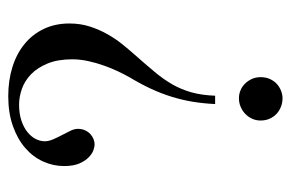

<svg xmlns="http://www.w3.org/2000/svg" viewBox="-144 -574 731 484"><g transform="rotate(-90 222.0 -332.5)"><path d="M269 -41.5Q269 -28.3 264.2 -17.8Q259.3 -7.3 251.7 -0.5Q244.1 6.3 234.6 10Q225.1 13.7 215.8 13.7Q205.1 13.7 195.1 10Q185.1 6.3 177.2 -0.7Q169.4 -7.8 164.6 -18.1Q159.7 -28.3 159.7 -41.5Q159.7 -53.2 164.3 -63.2Q168.9 -73.2 176.8 -80.6Q184.6 -87.9 194.6 -92Q204.6 -96.2 215.8 -96.2Q226.1 -96.2 235.6 -92.3Q245.1 -88.4 252.4 -81.1Q259.8 -73.7 264.4 -63.7Q269 -53.7 269 -41.5ZM404.3 -523.4Q404.3 -495.6 396.5 -471.7Q388.7 -447.8 377.2 -427.5Q365.7 -407.2 352.5 -390.9Q339.4 -374.5 328.1 -361.8Q302.2 -332.5 283 -309.6Q263.7 -286.6 250.7 -263.9Q237.8 -241.2 230.7 -215.8Q223.6 -190.4 222.2 -156.2H201.2Q202.6 -185.5 207 -212.4Q211.4 -239.3 219.5 -265.4Q227.5 -291.5 239.5 -317.4Q251.5 -343.3 267.6 -370.1Q274.9 -382.8 283.2 -400.1Q291.5 -417.5 298.3 -436.8Q305.2 -456.1 309.6 -476.6Q314 -497.1 314 -516.1Q314 -552.7 303.5 -578.4Q293 -604 276.4 -620.1Q259.8 -636.2 239.5 -643.3Q219.2 -650.4 200.2 -650.4Q176.8 -650.4 159.4 -644.5Q142.1 -638.7 130.4 -629.2Q118.7 -619.6 113 -608.2Q107.4 -596.7 107.4 -585.9Q107.4 -575.7 112.3 -564.5Q117.2 -553.2 123 -542.2Q128.9 -531.2 133.8 -521Q138.7 -510.7 138.7 -502.4Q138.7 -492.2 135 -484.1Q131.3 -476.1 125.5 -470.7Q119.6 -465.3 112.5 -462.6Q105.5 -460 99.1 -460Q93.8 -460 84.7 -463.1Q75.7 -466.3 66.9 -474.9Q58.1 -483.4 51.5 -498.3Q44.9 -513.2 44.9 -537.1Q44.9 -564.5 56.4 -589.8Q67.9 -615.2 90.3 -634.8Q112.8 -654.3 145.8 -666Q178.7 -677.7 221.2 -677.7Q260.7 -677.7 294.4 -667.2Q328.1 -656.7 352.5 -636.7Q377 -616.7 390.6 -588.1Q404.3 -559.6 404.3 -523.4Z"/></g></svg>

Font: Doulos SIL Afr
Style: Regular
Weight: 400
Designer: Walt Agee, Victor Gaultney, Peter Martin, Debbi Hosken, Becca Hirsbrunner
Foundry: SIL International
Version: Version 5.000